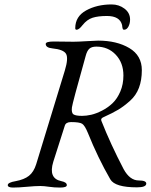

<svg xmlns="http://www.w3.org/2000/svg" viewBox="-20 -840 679 865"><path d="M352 -727Q336 -706 325 -706Q319 -706 319 -713Q319 -766 368 -793Q417 -820 483 -820Q516 -820 541 -801Q566 -782 566 -752Q566 -734 558.5 -720Q551 -706 539 -706Q535 -706 533.5 -709Q532 -712 531 -718.5Q530 -725 530 -727Q520 -768 462 -768Q422 -768 397 -760Q372 -752 352 -727ZM220 -111Q197 -36 256 -24Q281 -19 281 -6Q281 5 251 5Q224 5 201 1.5Q178 -2 162 -2Q138 -2 101 1.5Q64 5 39 5Q15 5 15 -6Q15 -18 51 -24Q89 -31 110.5 -48Q132 -65 143 -100L272 -522Q289 -578 277.5 -597.5Q266 -617 216 -622Q186 -625 186 -642Q186 -653 222 -653Q227 -653 266.5 -652.5Q306 -652 311 -652Q331 -652 370.5 -654.5Q410 -657 422 -657Q506 -657 562.5 -623.5Q619 -590 619 -524Q619 -479 606 -444.5Q593 -410 565.5 -385.5Q538 -361 513 -346Q488 -331 446 -312Q432 -306 437 -295Q478 -191 537 -78Q565 -27 605 -27Q639 -27 639 -13Q639 4 597 4Q498 4 477 -32Q421 -129 376 -241Q362 -275 350 -282.5Q338 -290 300 -290Q277 -290 272 -274ZM304 -356Q301 -331 311.5 -324.5Q322 -318 350 -318Q369 -318 391 -323Q413 -328 439.5 -341.5Q466 -355 487 -375Q508 -395 522 -427.5Q536 -460 536 -500Q536 -557 501.5 -593.5Q467 -630 414 -630Q393 -630 382.5 -620.5Q372 -611 366 -588Q306 -374 304 -356Z"/></svg>

Font: EB Garamond 12
Style: Italic
Weight: 400
Italic angle: -17°
Version: Version 0.016; ttfautohint (v1.8.4)